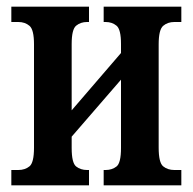

<svg xmlns="http://www.w3.org/2000/svg" viewBox="-20 -556 578 576"><path d="M14 0V-46H35Q55 -46 68.5 -57Q82 -68 82 -113V-423Q82 -467 68.5 -478.5Q55 -490 35 -490H14V-536H247V-490H241Q222 -490 208.5 -479Q195 -468 195 -424V-225L343 -397V-424Q343 -468 329.5 -479Q316 -490 297 -490H291V-536H524V-490H503Q483 -490 469.5 -478.5Q456 -467 456 -423V-113Q456 -68 469.5 -57Q483 -46 503 -46H524V0H291V-46H297Q316 -46 329.5 -56.5Q343 -67 343 -112V-317L195 -146V-112Q195 -67 208.5 -56.5Q222 -46 241 -46H247V0Z"/></svg>

Font: Noto Serif ExtraCondensed SemiBold
Style: Regular
Weight: 600
Width: 2
Designer: Monotype Design Team
Foundry: Monotype Imaging Inc.
Version: Version 2.015; ttfautohint (v1.8.4.7-5d5b)